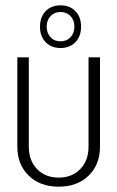

<svg xmlns="http://www.w3.org/2000/svg" viewBox="-20 -695 440 720"><path d="M151 -537Q130 -559 130 -595Q130 -631 151 -653Q172 -675 207 -675Q242 -675 263 -653Q284 -631 284 -595Q284 -559 263 -537Q242 -515 207 -515Q172 -515 151 -537ZM244.5 -555.5Q259 -571 259 -595Q259 -619 244.5 -634.5Q230 -650 207 -650Q184 -650 169.5 -634.5Q155 -619 155 -595Q155 -571 169.5 -555.5Q184 -540 207 -540Q230 -540 244.5 -555.5ZM45 -480H88V-145Q88 -93 119 -61Q150 -29 200 -29Q250 -29 281 -61Q312 -93 312 -145V-480H355V-145Q355 -78 312.5 -36.5Q270 5 200 5Q130 5 87.5 -36.5Q45 -78 45 -145Z"/></svg>

Font: Glametrix
Style: Light
Weight: 300
Designer: gluk
Foundry: gluk
Version: Version 0.40